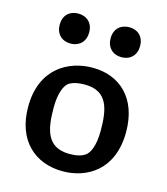

<svg xmlns="http://www.w3.org/2000/svg" viewBox="-117 -877 854 980"><g transform="rotate(15 310.0 -387.0)"><path d="M305 12C432 12 567 -63 567 -265.5C567 -444.5 460.5 -538.5 318 -538.5C190.5 -538.5 50.5 -463.5 50.5 -261C50.5 -82.5 159.5 12 305 12ZM97.5 -707.5C97.5 -659 129 -628 175.5 -628C221.5 -628 253.5 -659 253.5 -707.5C253.5 -756.5 221.5 -786.5 175.5 -786.5C129 -786.5 97.5 -756.5 97.5 -707.5ZM177.5 -291.5C177.5 -371.5 199 -412.5 218.5 -426C238 -438.5 263.5 -445 301.5 -445C425.5 -445 440 -346.5 440 -237C440 -157 418.5 -116 398.5 -102.5C380 -89.5 354.5 -82.5 316 -82.5C192 -82.5 177.5 -181.5 177.5 -291.5ZM366.5 -707.5C366.5 -659 398.5 -628 444.5 -628C491 -628 522.5 -659 522.5 -707.5C522.5 -756.5 491 -786.5 444.5 -786.5C398.5 -786.5 366.5 -756.5 366.5 -707.5Z"/></g></svg>

Font: Monaspace Argon SemiBold
Style: Regular
Weight: 600
Designer: Riley Cran & the Lettermatic Team
Foundry: Lettermatic
Version: Version 1.000 (Monaspace Argon)